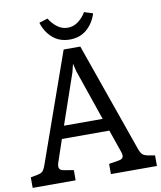

<svg xmlns="http://www.w3.org/2000/svg" viewBox="-111 -980 887 1056"><g transform="rotate(-10 332.0 -451.5)"><path d="M70 -112 285 -720H378L592 -112Q601 -87 610.5 -78.5Q620 -70 640 -66L679 -59V0H422V-57L477 -66Q503 -70 503 -90Q503 -99 499 -110L455 -237H190L148 -113Q144 -102 144 -92Q144 -70 171 -66L225 -57V0H-15V-59L23 -66Q43 -70 52 -78.5Q61 -87 70 -112ZM333 -589 322 -634 311 -589 214 -307H430ZM431 -903 479 -888Q463 -835 424.5 -801.5Q386 -768 329 -768Q272 -768 233.5 -801.5Q195 -835 179 -888L227 -903Q244 -874 270.5 -854Q297 -834 329 -834Q361 -834 387.5 -854Q414 -874 431 -903Z"/></g></svg>

Font: Enriqueta
Style: Regular
Weight: 400
Designer: Viviana Monsalve, Gustavo Ibarra
Foundry: Viviana Monsalve, Gustavo Ibarra
Version: Version 1.002